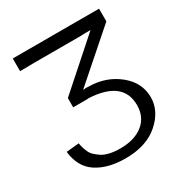

<svg xmlns="http://www.w3.org/2000/svg" viewBox="-167 -817 904 956"><g transform="rotate(-30 285.0 -339.0)"><path d="M42 -158 115 -165Q115 -164 117 -154Q119 -144 122 -134.5Q125 -125 131.5 -110.5Q138 -96 150.5 -84.5Q163 -73 179.5 -62Q196 -51 223 -45Q250 -39 283 -39Q365 -39 413.5 -78Q462 -117 462 -185Q462 -325 270 -335Q268 -335 266 -334.5Q264 -334 262 -334H181V-387L448 -624H412Q409 -624 402.5 -623.5Q396 -623 393 -623H130Q116 -623 86 -622.5Q56 -622 42 -622V-695H538V-622L270 -387V-384Q282 -387 299 -385Q398 -384 469.5 -326.5Q541 -269 541 -184Q541 -106 471 -44.5Q401 17 281 17Q180 17 116 -25Q52 -67 42 -158Z"/></g></svg>

Font: Coval
Style: ExtraLight
Weight: 250
Foundry: Context Ltd
Version: Version 001.000